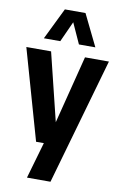

<svg xmlns="http://www.w3.org/2000/svg" viewBox="-111 -867 717 1146"><g transform="rotate(10 248.0 -294.0)"><path d="M154 0 -1.5 -547H148.5L249.5 -135.5L354 -547H499L280 220H137.5L201 0ZM92.5 -616.5 186 -808H311L404.5 -616.5H305L248.5 -741L192 -616.5Z"/></g></svg>

Font: Encode Sans Condensed Condensed
Style: Bold
Weight: 700
Width: 3
Designer: Multiple Designers
Foundry: Impallari Type
Version: Version 3.000; ttfautohint (v1.8.3) -l 8 -r 50 -G 200 -x 14 